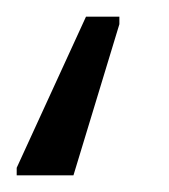

<svg xmlns="http://www.w3.org/2000/svg" viewBox="-30 -50 202 230"><path d="M-10 160V151L73 -30H113V-21L58 160Z"/></svg>

Font: Noto Sans Light
Style: Regular
Weight: 300
Designer: Monotype Design Team
Foundry: Monotype Imaging Inc.
Version: Version 2.007